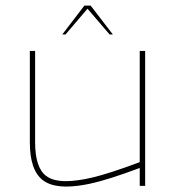

<svg xmlns="http://www.w3.org/2000/svg" viewBox="-20 -669 623 691"><path d="M482.9 -485.8H502.4V0H482.9V-64.5Q368.2 -21.5 303.7 -7.8Q255.9 2.4 218.8 2.4Q164.6 2.4 134.8 -20Q87.4 -55.7 87.4 -156.7V-485.8H106.4V-156.7Q106.4 -65.4 146.5 -35.6Q170.9 -17.1 217.8 -17.1Q256.8 -17.1 311 -29.8Q370.6 -43.5 482.9 -85.4ZM294.9 -637.7 215.8 -544.9H204.1L283.7 -648.9H306.2L386.2 -544.9H374.5Z"/></svg>

Font: Fortheenas_01
Style: Regular
Weight: 100
Designer: Situjuh Nazara
Version: Version 1.10 September 8, 2014